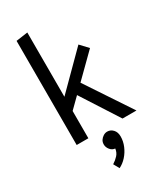

<svg xmlns="http://www.w3.org/2000/svg" viewBox="-232 -788 936 1110"><g transform="rotate(-30 236.0 -233.0)"><path d="M151 0V-182L219 -249L379 0H472L272 -301L420 -447L372 -498L151 -277V-706L73 -695V0ZM264 21Q250 21 237.5 29Q225 37 217.5 48.5Q210 60 210 76Q210 95 223.5 111.5Q237 128 256 129Q253 154 237 171.5Q221 189 200 202L221 240Q248 227 270 202.5Q292 178 305 147Q318 116 318 84Q318 55 302 38Q286 21 264 21Z"/></g></svg>

Font: Catamaran
Style: Regular
Weight: 400
Designer: Pria Ravichandran
Version: Version 2.000